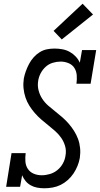

<svg xmlns="http://www.w3.org/2000/svg" viewBox="-20 -1004 540 1032"><path d="M218 8Q199 8 180 4.5Q161 1 145 -8Q129 -17 117.5 -31Q106 -45 99 -62L88 0H13L42 -181H118Q115 -159 116.5 -136.5Q118 -114 129.5 -96.5Q141 -79 161 -70.5Q181 -62 204 -62Q204 -62 204 -62Q204 -62 204 -62Q226 -62 248 -68.5Q270 -75 288 -89.5Q306 -104 317.5 -124.5Q329 -145 332 -167Q337 -194 330 -218.5Q323 -243 309 -263Q295 -283 276.5 -299.5Q258 -316 239 -331Q220 -346 201.5 -362Q183 -378 167 -396.5Q151 -415 138 -435.5Q125 -456 117 -480Q109 -504 106.5 -529.5Q104 -555 108 -582Q112 -602 119 -621.5Q126 -641 136 -660Q146 -679 160.5 -695.5Q175 -712 193.5 -723.5Q212 -735 232.5 -739Q253 -743 273 -743Q295 -743 316 -739Q337 -735 355 -725Q373 -715 387 -700Q401 -685 409 -667L421 -735H497L467 -554H391Q394 -576 392.5 -598.5Q391 -621 380 -638.5Q369 -656 348.5 -664.5Q328 -673 306 -673Q285 -673 263.5 -666.5Q242 -660 225.5 -645Q209 -630 198.5 -610Q188 -590 185 -568Q181 -542 187.5 -517.5Q194 -493 207.5 -472.5Q221 -452 239.5 -436Q258 -420 277 -405Q296 -390 314.5 -374Q333 -358 349 -339.5Q365 -321 378 -300.5Q391 -280 399.5 -257Q408 -234 410.5 -208Q413 -182 409 -155Q405 -133 396.5 -112Q388 -91 375 -71.5Q362 -52 344 -36Q326 -20 305.5 -10Q285 0 262.5 4Q240 8 218 8ZM312 -792 268 -838 424 -984 480 -926Z"/></svg>

Font: Iosevka Curly Slab Oblique
Style: Regular
Weight: 400
Italic angle: -9°
Monospace: yes
Designer: Belleve Invis
Foundry: Belleve Invis
Version: Version 11.1.0; ttfautohint (v1.8.3)